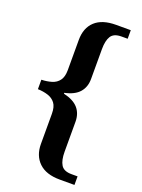

<svg xmlns="http://www.w3.org/2000/svg" viewBox="-164 -834 765 1033"><g transform="rotate(20 218.5 -317.0)"><path d="M315 126Q236 126 195 86.5Q154 47 154 -20V-192Q154 -232 138.5 -252.5Q123 -273 96.5 -281.5Q70 -290 38 -291V-345Q70 -346 96.5 -354Q123 -362 138.5 -383Q154 -404 154 -442V-615Q154 -684 195 -722Q236 -760 315 -760H399V-711H364Q320 -711 304 -685.5Q288 -660 288 -611V-440Q288 -394 261.5 -363.5Q235 -333 178 -321V-316Q235 -303 261.5 -272.5Q288 -242 288 -195V-24Q288 25 304 51Q320 77 364 77H399V126Z"/></g></svg>

Font: Noto Serif Thai SemiBold
Style: Regular
Weight: 600
Designer: Monotype Design Team
Foundry: Monotype Imaging Inc.
Version: Version 2.001; ttfautohint (v1.8.4.7-5d5b)